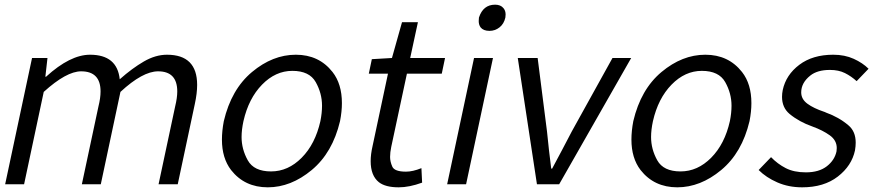

<svg xmlns="http://www.w3.org/2000/svg" viewBox="-20 -788 3775 821"><path d="M740 0H658L729 -333Q738 -370 738 -397Q738 -483 656 -483Q590 -483 495 -395L411 0H330L401 -333Q410 -369 410 -397Q410 -483 327 -483Q264 -483 167 -395L83 0H2L117 -540H183L174 -460H177Q280 -554 365 -554Q481 -554 492 -449Q545 -496 595 -525Q645 -554 694 -554Q823 -554 823 -425Q823 -389 813 -343Z M1125 13Q1026 13 968 -61Q929 -112 929 -191Q929 -228 937 -270Q969 -406 1057.5 -480Q1146 -554 1245 -554Q1344 -554 1402 -480Q1442 -429 1442 -347Q1442 -311 1434 -270Q1402 -135 1313 -61Q1224 13 1125 13ZM1139 -55Q1212 -55 1270 -113.5Q1328 -172 1350 -270Q1357 -305 1357 -336Q1357 -389 1330 -437Q1303 -485 1230 -485Q1158 -485 1100.5 -426Q1043 -367 1021 -270Q1013 -233 1013 -202Q1013 -150 1039.5 -102.5Q1066 -55 1139 -55Z M1685 13Q1628 13 1600 -9Q1565 -37 1565 -99Q1565 -128 1573 -163L1639 -473H1557L1570 -535L1656 -540L1699 -693H1767L1734 -540H1883L1869 -473H1720L1653 -160Q1648 -136 1648 -117Q1648 -97 1657.5 -75.5Q1667 -54 1716 -54Q1745 -54 1782 -69L1785 -7Q1730 13 1685 13Z M1973 0H1892L2007 -540H2088ZM2073 -656Q2047 -656 2035 -671Q2027 -682 2027 -698L2028 -713Q2046 -768 2097 -768Q2121 -768 2133 -753Q2142 -742 2142 -726L2141 -713Q2135 -686 2116 -671Q2097 -656 2073 -656Z M2371 0H2276L2194 -540H2279L2319 -226Q2327 -145 2337 -67H2341Q2383 -145 2425 -226L2599 -540H2679Z M2876 13Q2777 13 2719 -61Q2680 -112 2680 -191Q2680 -228 2688 -270Q2720 -406 2808.5 -480Q2897 -554 2996 -554Q3095 -554 3153 -480Q3193 -429 3193 -347Q3193 -311 3185 -270Q3153 -135 3064 -61Q2975 13 2876 13ZM2890 -55Q2963 -55 3021 -113.5Q3079 -172 3101 -270Q3108 -305 3108 -336Q3108 -389 3081 -437Q3054 -485 2981 -485Q2909 -485 2851.5 -426Q2794 -367 2772 -270Q2764 -233 2764 -202Q2764 -150 2790.5 -102.5Q2817 -55 2890 -55Z M3410 13Q3352 13 3304 -8Q3256 -29 3224 -61L3277 -116Q3305 -87 3340 -69Q3375 -51 3426 -51Q3482 -51 3515.5 -77Q3549 -103 3557 -141L3558 -155Q3558 -188 3528 -209.5Q3498 -231 3454 -247Q3397 -267 3356 -301Q3324 -328 3324 -374Q3324 -388 3327 -403Q3341 -468 3398 -511Q3455 -554 3543 -554Q3592 -554 3630.5 -536.5Q3669 -519 3694 -494L3643 -441Q3620 -462 3593 -475.5Q3566 -489 3529 -489Q3475 -489 3445 -465Q3406 -434 3406 -393Q3406 -364 3432.5 -344.5Q3459 -325 3504 -310Q3508 -309 3511 -307Q3567 -287 3608 -252Q3639 -226 3639 -178Q3639 -163 3636 -145Q3622 -79 3562.5 -33Q3503 13 3410 13Z"/></svg>

Font: l_WÎeÑOS 300W
Style: Regular
Weight: 300
Designer: R?O
Version: Version 2.00 June 21, 2023